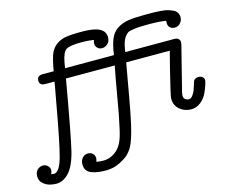

<svg xmlns="http://www.w3.org/2000/svg" viewBox="-130 -772 1354 1154"><g transform="rotate(-15 546.5 -194.5)"><path d="M34.2 100.1Q50.3 100.1 62.7 111.6Q75.2 123 75.2 140.1Q75.2 149.9 68.8 163.1Q70.8 163.1 76.4 164.6Q82 166 85 166Q120.1 166 143.6 81.5Q167 -2.9 210.9 -251Q220.7 -305.2 226.1 -334L231.9 -369.1H183.1Q162.1 -369.1 154.8 -372.1Q138.7 -380.9 139.2 -397.9Q139.2 -430.2 173.8 -430.2H243.2Q258.3 -515.1 272 -542Q299.8 -598.1 368.2 -610.8Q398.9 -615.7 441.9 -616.2H474.1Q612.3 -616.2 611.8 -543.9Q611.8 -516.1 595 -502.4Q578.1 -488.8 562 -488.8Q543.9 -488.8 532.5 -500Q521 -511.2 521 -527.8Q521 -536.6 525.9 -549.8Q492.7 -554.7 460 -555.2H446.8Q377.9 -555.2 354.5 -541Q331.1 -526.9 319.8 -463.9L314 -430.2H618.2Q627 -492.2 642.1 -528.6Q657.2 -564.9 687.5 -584.5Q717.8 -604 754.9 -610.1Q792 -616.2 856.9 -616.2H897.9Q918 -616.2 927.5 -615.7Q937 -615.2 960.9 -613.5Q984.9 -611.8 999 -607.9Q1013.2 -604 1030.5 -596.4Q1047.9 -588.9 1055.9 -576.4Q1064 -564 1064 -546.9Q1064 -526.9 1050 -511Q1036.1 -495.1 1014.2 -495.1Q996.1 -495.1 985.1 -506.1Q974.1 -517.1 974.1 -536.1Q974.1 -543.9 975.1 -547.9Q939.9 -554.7 880.9 -555.2H858.9Q803.7 -555.2 774.4 -550.5Q745.1 -545.9 738 -541.5Q731 -537.1 721.2 -525.9Q714.4 -518.1 709.2 -508.1Q704.1 -498 700.4 -486.1Q696.8 -474.1 694.8 -465.6Q692.9 -457 690.9 -444.6Q689 -432.1 689 -430.2H996.1Q1020 -430.2 1026.9 -410.2Q1029.8 -402.3 1024.9 -381.8L955.1 -105Q953.1 -90.8 953.1 -88.9Q953.1 -71.8 963.6 -64.5Q974.1 -57.1 986.1 -57.1Q998 -57.1 1009 -71.5Q1020 -85.9 1026.1 -102.1Q1032.2 -118.2 1037.1 -135.5Q1042 -152.8 1043 -154.8Q1051.8 -171.9 1075.2 -171.9Q1089.4 -171.9 1099.1 -163.8Q1108.9 -155.8 1108.9 -143.1Q1108.9 -136.2 1102.5 -115.7Q1096.2 -95.2 1083 -66.7Q1069.8 -38.1 1043.5 -16.6Q1017.1 4.9 983.9 4.9Q942.9 4.9 912.8 -20.5Q882.8 -45.9 882.8 -87.9Q882.8 -88.9 882.8 -89.8Q882.8 -104 919.9 -253.9Q938 -322.8 949.2 -369.1H678.2Q671.4 -331.1 660.2 -268.6Q648.9 -206.1 643.1 -171.1Q637.2 -136.2 627.7 -87.6Q618.2 -39.1 611.6 -9Q605 21 595.9 53Q586.9 85 578.4 106Q569.8 127 560.8 140.9Q551.8 154.8 535.9 170.9Q520 187 480.5 207Q440.9 227.1 396 227.1Q369.1 227.1 348.6 224.6Q328.1 222.2 307.6 215.1Q287.1 208 276.1 193.6Q265.1 179.2 265.1 155.8Q265.1 131.8 279.1 116Q293 100.1 314 100.1Q332 100.1 343.5 111.6Q355 123 355 140.1Q355 148.9 350.1 162.1Q371.1 166 394 166Q441.9 166 481 129.9Q498 113.8 511 87.9Q523.9 62 534.9 13.9Q545.9 -34.2 554.4 -79.1Q563 -124 577.9 -211.4Q592.8 -298.8 606.9 -369.1H303.2V-368.2Q241.2 -14.2 221.2 64.9Q199.2 152.8 161.1 191.9Q126 227.1 85 227.1Q64 227.1 43 221.4Q22 215.8 2.9 199Q-16.1 182.1 -16.1 155Q-16.1 127.9 -0.5 114Q15.1 100.1 34.2 100.1Z"/></g></svg>

Font: CMU Typewriter Text Variable Width
Style: Italic
Weight: 500
Italic angle: -14.04°
Version: Version 0.7.0